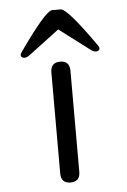

<svg xmlns="http://www.w3.org/2000/svg" viewBox="-52 -755 524 793"><g transform="rotate(-5 210.0 -358.0)"><path d="M248 -41Q248 0 208.5 0Q168.9 0 168.9 -41V-460Q169.4 -501 208.5 -501Q248 -501 248 -460ZM368.7 -556.6Q375.5 -547.4 375.5 -541Q375.5 -537.6 373 -535.2Q367.7 -529.8 360.4 -529.8Q350.1 -529.8 336.4 -540.5Q334 -542.5 212.4 -634.3Q90.3 -542.5 87.9 -540.5Q74.2 -529.8 64 -529.8Q56.6 -529.8 51.3 -535.2Q48.8 -537.6 48.8 -541Q48.8 -547.4 55.7 -556.6Q166 -713.4 193.4 -715.8H231Q258.3 -713.4 368.7 -556.6Z"/></g></svg>

Font: inglobal
Style: Regular
Weight: 400
Designer: Andrey Kochetov, Denis Davydov, Evgeny Yurtaev
Foundry: inglobal
Version: Version 1.00 September 25, 2014, initial release